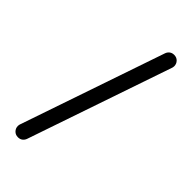

<svg xmlns="http://www.w3.org/2000/svg" viewBox="-267 -823 977 977"><g transform="rotate(45 221.5 -334.5)"><path d="M89 95Q71 95 59.5 83Q48 71 48 54Q48 50 49 45.5Q50 41 51 39L316 -736Q320 -748 330 -756Q340 -764 355 -764Q373 -764 384.5 -752Q396 -740 396 -723Q396 -719 395 -714.5Q394 -710 393 -708L128 67Q124 79 114 87Q104 95 89 95Z"/></g></svg>

Font: Varela Round
Style: Regular
Weight: 400
Designer: Joe Prince, Avraham Cornfeld
Foundry: Joe Prince, Avraham Cornfeld
Version: Version 3.010; ttfautohint (v1.8.4.7-5d5b)